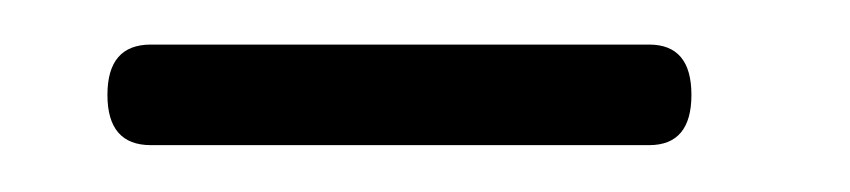

<svg xmlns="http://www.w3.org/2000/svg" viewBox="-20 -598 372 84"><path d="M27 -556.5Q27 -578.5 46 -578.5H264Q282.5 -578.5 282.5 -556.5Q282.5 -534.5 264 -534.5H46Q27 -534.5 27 -556.5Z"/></svg>

Font: Fraunces 72pt S000
Style: Regular
Weight: 400
Version: Version 1.000; ttfautohint (v1.8.3)